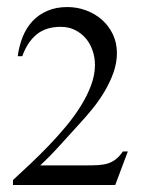

<svg xmlns="http://www.w3.org/2000/svg" viewBox="-20 -530 417 550"><path d="M310.1 0H17.1V-14.2Q40 -35.2 66.4 -60.1Q92.8 -85 118.9 -112.1Q145 -139.2 169.2 -168.2Q193.4 -197.3 211.7 -226.8Q230 -256.3 241 -285.9Q252 -315.4 252 -344.2Q252 -365.7 245.1 -385.5Q238.3 -405.3 225.6 -420.2Q212.9 -435.1 194.8 -444.1Q176.8 -453.1 153.8 -453.1Q110.8 -453.1 84.2 -430.7Q57.6 -408.2 43.9 -369.1H30.8Q34.7 -398.9 45.2 -424.8Q55.7 -450.7 73.2 -469.5Q90.8 -488.3 115.7 -499Q140.6 -509.8 172.9 -509.8Q201.2 -509.8 226.8 -500.2Q252.4 -490.7 272 -473.4Q291.5 -456.1 303.2 -431.9Q314.9 -407.7 314.9 -377.9Q314.9 -350.1 305.2 -322.5Q295.4 -294.9 280 -268.8Q264.6 -242.7 245.6 -219.2Q226.6 -195.8 208.5 -176.3Q180.7 -146 152.8 -115Q125 -84 95.2 -56.2H225.1Q246.1 -56.2 261.7 -57.1Q277.3 -58.1 289.6 -62Q301.8 -65.9 312 -74Q322.3 -82 332 -96.2H346.2Z"/></svg>

Font: Scheherazade
Style: Regular
Weight: 400
Designer: SIL International
Foundry: SIL International
Version: Version 2.100 (build 932/914)